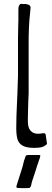

<svg xmlns="http://www.w3.org/2000/svg" viewBox="-20 -760 268 992"><path d="M64 -100 65 -162 70 -280 73 -368V-562Q73 -598 74 -618L75 -656V-699Q74 -723 78.5 -731.5Q83 -740 92 -740Q97 -740 100 -739H102Q104 -739 109 -739.5Q114 -740 118 -738Q138 -735 138 -721Q138 -718 136 -698Q127 -625 128 -516V-278L126 -233Q124 -181 124 -152V-132Q124 -100 138 -84.5Q152 -69 175 -69Q186 -69 194 -70.5Q202 -72 206 -72Q217 -72 217 -57L223 -16Q209 -3 195 0.5Q181 4 156 4Q116 4 96 -8Q76 -20 70 -41.5Q64 -63 64 -100ZM71 211Q67 211 66 209Q65 207 65 204.5Q65 202 65 201L96 103L104 71L111 51Q112 41 126 41H182Q192 41 187 49Q186 60 182 66Q181 70 178 79Q175 88 172 96L160 134Q151 163 146 176Q141 194 141 198Q138 207 133 211Q130 212 103 212Q76 212 71 211Z"/></svg>

Font: Barriecito
Style: Regular
Weight: 400
Designer: Pablo Cosgaya & Sergio Jiménez
Foundry: Pablo Cosgaya & Sergio Jiménez
Version: Version 1.001